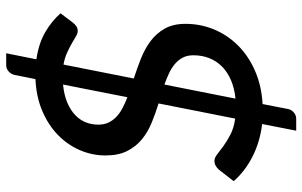

<svg xmlns="http://www.w3.org/2000/svg" viewBox="-198 -663 976 620"><g transform="rotate(-90 290.0 -353.0)"><path d="M199.5 5.5Q141.5 -1.5 94 -25.8Q46.5 -50 15 -86.5L52 -134Q57.5 -140.5 64.8 -144.5Q72 -148.5 80.5 -148.5Q90.5 -148.5 101.5 -139.8Q112.5 -131 128 -119.8Q143.5 -108.5 164.8 -97.2Q186 -86 217 -81.5L266 -329Q235 -338.5 204.8 -350.8Q174.5 -363 150.8 -382.2Q127 -401.5 112.5 -430Q98 -458.5 98 -500.5Q98 -543 115 -582.8Q132 -622.5 164 -653.8Q196 -685 241.8 -704.5Q287.5 -724 344.5 -726.5L358 -793.5Q360 -804.5 369 -812.8Q378 -821 390 -821H428L408.5 -723.5Q460 -716 496 -695Q532 -674 557 -645.5L528 -607Q521 -598 514.5 -594Q508 -590 499.5 -590Q492 -590 482.5 -595.8Q473 -601.5 460 -609Q447 -616.5 430.2 -624.2Q413.5 -632 391.5 -636L346.5 -409Q378.5 -398.5 410 -386.2Q441.5 -374 466.8 -355.2Q492 -336.5 507.5 -309.2Q523 -282 523 -242Q523 -193.5 505 -150Q487 -106.5 453.5 -72.8Q420 -39 372 -17.8Q324 3.5 264 7L248 89Q246.5 99 237.5 107.2Q228.5 115.5 216.5 115.5H178ZM421.5 -216.5Q421.5 -236 414.2 -250.2Q407 -264.5 394.2 -275.5Q381.5 -286.5 364.2 -294.8Q347 -303 327 -310L281.5 -80.5Q315 -84 341.2 -95.2Q367.5 -106.5 385.2 -124.2Q403 -142 412.2 -165.2Q421.5 -188.5 421.5 -216.5ZM197.5 -524Q197.5 -505 204.2 -490.8Q211 -476.5 222.8 -465.2Q234.5 -454 250.8 -445.5Q267 -437 286 -429.5L327 -637.5Q293 -634 268.8 -623.8Q244.5 -613.5 228.5 -598.2Q212.5 -583 205 -564Q197.5 -545 197.5 -524Z"/></g></svg>

Font: Lato Semibold
Style: Italic
Weight: 600
Italic angle: -7°
Designer: Lukasz Dziedzic
Foundry: tyPoland Lukasz Dziedzic
Version: Version 2.006; 2014-01-15